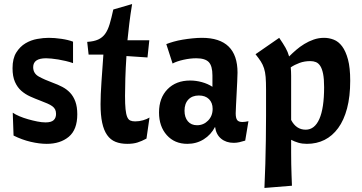

<svg xmlns="http://www.w3.org/2000/svg" viewBox="-20 -699 1787 949"><path d="M205 -94Q233 -94 245 -105Q257 -116 257 -136Q257 -149 252.5 -158Q248 -167 238.5 -174Q229 -181 214 -187.5Q199 -194 178 -202Q154 -211 129.5 -222Q105 -233 85.5 -250Q66 -267 54 -294Q42 -321 42 -362Q42 -410 60.5 -439.5Q79 -469 106 -485Q133 -501 164 -506.5Q195 -512 221 -512Q250 -512 284 -507Q318 -502 341 -493V-387Q324 -393 305 -397.5Q286 -402 268 -405Q250 -408 234 -409.5Q218 -411 208 -411Q144 -411 144 -367Q144 -336 172 -320.5Q200 -305 241 -290Q266 -281 288 -269.5Q310 -258 326.5 -240.5Q343 -223 352.5 -197Q362 -171 362 -134Q362 -58 320 -23Q278 12 211 12Q175 12 132 2Q89 -8 47 -29L43 -142Q56 -133 76 -124.5Q96 -116 119 -109.5Q142 -103 164.5 -98.5Q187 -94 205 -94Z M411 -492Q444 -494 465 -503.5Q486 -513 499.5 -531.5Q513 -550 522 -580Q531 -610 540 -652L633 -679Q624 -624 619 -582Q614 -540 610 -500H718L709 -415L605 -422Q601 -362 599.5 -311.5Q598 -261 598 -225Q598 -184 600.5 -159.5Q603 -135 608.5 -121.5Q614 -108 623.5 -103.5Q633 -99 648 -99Q668 -99 687 -104.5Q706 -110 719 -118L704 -14Q680 -1 659 5.5Q638 12 609 12Q576 12 551 2Q526 -8 509.5 -31.5Q493 -55 485 -92.5Q477 -130 477 -184Q477 -229 481.5 -294Q486 -359 491 -429H418Z M906 12Q843 12 804.5 -31Q766 -74 766 -143Q766 -215 808 -258Q850 -301 920 -301Q949 -301 978 -293Q1007 -285 1030 -270V-326Q1030 -373 1012 -392Q994 -411 950 -411Q920 -411 886.5 -403.5Q853 -396 833 -385L802 -481Q817 -487 838 -493Q859 -499 883 -503Q907 -507 932 -509.5Q957 -512 978 -512Q1154 -512 1154 -340Q1154 -325 1152.5 -296Q1151 -267 1149.5 -235.5Q1148 -204 1146.5 -177Q1145 -150 1145 -139Q1145 -116 1152 -106Q1159 -96 1178 -96Q1191 -96 1208 -100L1192 -4Q1176 1 1162.5 4Q1149 7 1135 7Q1098 7 1073 -13.5Q1048 -34 1043 -72Q1023 -33 987 -10.5Q951 12 906 12ZM954 -80Q986 -80 1008.5 -103Q1031 -126 1031 -161Q1031 -191 1013 -209Q995 -227 963 -227Q930 -227 911 -207Q892 -187 892 -152Q892 -119 908.5 -99.5Q925 -80 954 -80Z M1711 -300Q1711 -222 1695.5 -163.5Q1680 -105 1651.5 -66Q1623 -27 1584 -7.5Q1545 12 1497 12Q1474 12 1455 6.5Q1436 1 1419 -8Q1419 26 1419 55Q1419 84 1419.5 111.5Q1420 139 1421 165Q1422 191 1423 219L1287 230Q1290 169 1291.5 111Q1293 53 1294 -6.5Q1295 -66 1295 -127Q1295 -188 1295 -255Q1295 -294 1293 -318.5Q1291 -343 1285 -361.5Q1279 -380 1269 -395.5Q1259 -411 1243 -431L1360 -512Q1380 -483 1391.5 -462.5Q1403 -442 1409 -420Q1425 -436 1443.5 -452Q1462 -468 1484 -481.5Q1506 -495 1530.5 -503.5Q1555 -512 1582 -512Q1606 -512 1629.5 -503Q1653 -494 1671 -470Q1689 -446 1700 -405Q1711 -364 1711 -300ZM1419 -106Q1444 -58 1491 -58Q1535 -58 1558.5 -111Q1582 -164 1582 -268Q1582 -309 1577 -334Q1572 -359 1563 -373Q1554 -387 1541.5 -392Q1529 -397 1514 -397Q1485 -397 1460.5 -388Q1436 -379 1417 -366Q1419 -347 1419 -324Q1419 -301 1419 -271Z"/></svg>

Font: Cantora One
Style: Regular
Weight: 400
Designer: Pablo Impallari, Rodrigo Fuenzalida
Foundry: Pablo Impallari
Version: Version 1.002; ttfautohint (v0.8) -G 200 -r 50